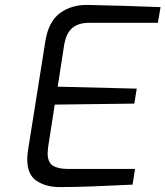

<svg xmlns="http://www.w3.org/2000/svg" viewBox="-20 -756 674 782"><path d="M91 -107Q91 -124 94 -143L165 -590Q178 -668 223.5 -702Q269 -736 334 -736Q478 -733 634 -727L623 -663H342Q299 -663 274 -641.5Q249 -620 241 -571L215 -403L537 -395L527 -334L203 -330L176 -157Q174 -139 174 -132Q174 -95 195 -81.5Q216 -68 256 -68H530L520 -4L452 -1Q432 0 360 3Q288 6 223 6Q168 6 129.5 -19Q91 -44 91 -107Z"/></svg>

Font: Exo
Style: Italic
Weight: 400
Italic angle: -9°
Designer: Natanael Gama
Foundry: Natanael Gama
Version: Version 1.500; ttfautohint (v1.6)